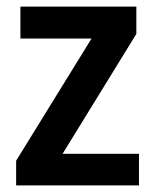

<svg xmlns="http://www.w3.org/2000/svg" viewBox="-20 -563 471 583"><path d="M402 0V-96H170L394 -460V-543H42V-446H258L29 -75V0Z"/></svg>

Font: Noto Sans Myanmar UI SemiCondensed SemiBold
Style: Regular
Weight: 600
Width: 4
Designer: Monotype Design Team
Foundry: Monotype Imaging Inc.
Version: Version 2.103